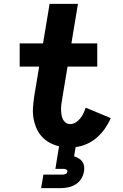

<svg xmlns="http://www.w3.org/2000/svg" viewBox="-20 -755 640 995"><path d="M193 220 205 150H305Q312 150 320 146.5Q328 143 329 135Q331 128 324 124Q317 120 310 120H267L286 3Q260 -3 236.5 -16Q213 -29 196 -48Q179 -67 168.5 -91.5Q158 -116 153.5 -143Q149 -170 151 -198Q153 -226 157 -254L183 -410H82V-530H203L237 -735H384L350 -530H484V-410H330L301 -235Q299 -222 297.5 -209.5Q296 -197 296.5 -184Q297 -171 299 -159Q301 -147 306 -136.5Q311 -126 321 -119Q331 -112 344 -112Q359 -112 372.5 -120.5Q386 -129 396 -141.5Q406 -154 412.5 -168Q419 -182 424 -197L554 -143Q542 -115 524 -89Q506 -63 482.5 -42.5Q459 -22 430 -9Q401 4 372 7L364 55Q376 59 387.5 65.5Q399 72 406.5 82.5Q414 93 416 107Q418 121 415 135Q412 154 400.5 172Q389 190 371 201Q353 212 333 216Q313 220 293 220Z"/></svg>

Font: Iosevka Curly Heavy Extended
Style: Italic
Weight: 900
Width: 7
Italic angle: -9°
Monospace: yes
Designer: Belleve Invis
Foundry: Belleve Invis
Version: Version 11.1.0; ttfautohint (v1.8.3)